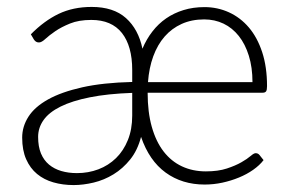

<svg xmlns="http://www.w3.org/2000/svg" viewBox="-20 -526 840 554"><path d="M708.5 -289Q708.5 -331.5 698 -365.2Q687.5 -399 669 -422.2Q650.5 -445.5 625 -457.8Q599.5 -470 569 -470Q533 -470 504.2 -457Q475.5 -444 455 -420.5Q434.5 -397 422.2 -363.5Q410 -330 407 -289ZM361.5 -258Q290.5 -255.5 239.2 -245.2Q188 -235 154.8 -218.5Q121.5 -202 105.8 -179.8Q90 -157.5 90 -131Q90 -103 98.2 -83.2Q106.5 -63.5 121.5 -51Q136.5 -38.5 157 -32.5Q177.5 -26.5 202 -26.5Q235 -26.5 264 -37.5Q293 -48.5 314.8 -69.8Q336.5 -91 349 -122Q361.5 -153 361.5 -192.5ZM69 -427Q107.5 -466 149.2 -486Q191 -506 244.5 -506Q307.5 -506 343.5 -473.8Q379.5 -441.5 391 -385.5Q402.5 -413 419.8 -435.2Q437 -457.5 459.5 -473Q482 -488.5 509.8 -497Q537.5 -505.5 570 -505.5Q607.5 -505.5 640.5 -490.5Q673.5 -475.5 698 -446.8Q722.5 -418 736.5 -375.5Q750.5 -333 750.5 -277.5Q750.5 -266.5 747.8 -262.5Q745 -258.5 738 -258.5H406Q406 -202.5 418 -160Q430 -117.5 452 -89Q474 -60.5 505 -46Q536 -31.5 574 -31.5Q609.5 -31.5 634.5 -39.8Q659.5 -48 676.5 -57.8Q693.5 -67.5 703 -75.8Q712.5 -84 717.5 -84Q724.5 -84 728.5 -79L740.5 -64Q729 -49 710.5 -36Q692 -23 669.5 -13.8Q647 -4.5 621.8 1Q596.5 6.5 570.5 6.5Q505.5 6.5 458 -28Q410.5 -62.5 387 -131Q377 -92.5 355.8 -66Q334.5 -39.5 307.5 -23Q280.5 -6.5 250.2 0.8Q220 8 192.5 8Q161 8 134 0.2Q107 -7.5 87 -24Q67 -40.5 55.5 -66.5Q44 -92.5 44 -129Q44 -161 62 -189.2Q80 -217.5 118.5 -239Q157 -260.5 217 -274Q277 -287.5 361.5 -289.5V-324Q361.5 -393 331.8 -430.8Q302 -468.5 243.5 -468.5Q207.5 -468.5 182.2 -458.2Q157 -448 139.5 -436Q122 -424 111 -413.8Q100 -403.5 92.5 -403.5Q87 -403.5 83.5 -406Q80 -408.5 77.5 -412.5Z"/></svg>

Font: LatoLatin Light
Style: Regular
Weight: 300
Designer: Lukasz Dziedzic with Adam Twardoch and Botio Nikoltchev
Foundry: tyPoland Lukasz Dziedzic
Version: Version 2.015; 2015-08-06; http://www.latofonts.com/